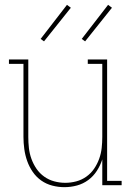

<svg xmlns="http://www.w3.org/2000/svg" viewBox="-20 -766 540 794"><path d="M246 8Q221 8 196 1.5Q171 -5 150.5 -19.5Q130 -34 115.5 -55Q101 -76 92.5 -100Q84 -124 80.5 -149.5Q77 -175 77 -200V-502H17V-520H97V-200Q97 -177 99.5 -154Q102 -131 110 -109Q118 -87 131 -68Q144 -49 163 -35.5Q182 -22 204.5 -16Q227 -10 250 -10Q273 -10 295.5 -16Q318 -22 337 -35.5Q356 -49 369 -68Q382 -87 390 -109Q398 -131 400.5 -154Q403 -177 403 -200V-502H343V-520H423V-18H483V0H403V-107Q395 -82 380.5 -59.5Q366 -37 345 -21.5Q324 -6 298.5 1Q273 8 246 8ZM332 -595 318 -605 427 -746 443 -734ZM162 -595 148 -605 257 -746 273 -734Z"/></svg>

Font: Iosevka Curly Slab Thin
Style: Regular
Weight: 100
Monospace: yes
Designer: Belleve Invis
Foundry: Belleve Invis
Version: Version 22.1.2; ttfautohint (v1.8.4)